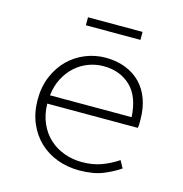

<svg xmlns="http://www.w3.org/2000/svg" viewBox="-99 -733 798 836"><g transform="rotate(15 300.0 -315.0)"><path d="M330 12Q278 12 232 -5Q186 -22 151.5 -54.5Q117 -87 97 -134Q77 -181 77 -240Q77 -298 97 -345Q117 -392 150 -424.5Q183 -457 226.5 -474.5Q270 -492 317 -492Q366 -492 406 -476.5Q446 -461 474 -432.5Q502 -404 517 -363Q532 -322 532 -270Q532 -261 532 -251.5Q532 -242 530 -233H122Q123 -183 140.5 -144Q158 -105 187 -79Q216 -53 253.5 -39.5Q291 -26 333 -26Q382 -26 421 -40.5Q460 -55 494 -78L512 -45Q480 -23 437 -5.5Q394 12 330 12ZM318 -454Q283 -454 250.5 -442Q218 -430 191.5 -406.5Q165 -383 147 -349Q129 -315 124 -271H492Q487 -364 439 -409Q391 -454 318 -454ZM196 -606V-642H442V-606Z"/></g></svg>

Font: Source Code Pro Light
Style: Regular
Weight: 300
Monospace: yes
Designer: Paul D. Hunt, Teo Tuominen
Foundry: Adobe Systems Incorporated
Version: Version 2.030;PS 1.000;hotconv 16.6.51;makeotf.lib2.5.65220